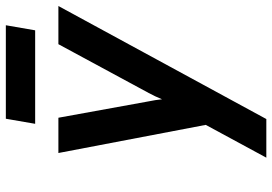

<svg xmlns="http://www.w3.org/2000/svg" viewBox="-156 -573 923 651"><g transform="rotate(-90 305.5 -247.5)"><path d="M96.4 194 207.6 -11.4 112.2 -511H231.8L287.4 -204.6Q289.5 -194.7 291.5 -182.2Q293.5 -169.8 294.4 -159.6Q299.2 -171.6 304.6 -182.9Q310 -194.2 315.6 -204.6L481.2 -511H610.6L227.4 194ZM211.2 -589.8 228.4 -689.2H545.4L528.2 -589.8Z"/></g></svg>

Font: Overpass
Style: Italic
Weight: 400
Italic angle: -10°
Designer: Delve Withrington, Dave Bailey, Thomas Jockin
Foundry: Delve Fonts LLC
Version: Version 4.000